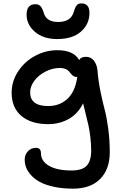

<svg xmlns="http://www.w3.org/2000/svg" viewBox="-20 -832 704 1135"><path d="M317.9 -601.1Q236.3 -601.1 186.8 -643.6Q137.2 -686 137.2 -745.1Q137.2 -807.1 189 -807.1Q207.5 -807.1 218.5 -796.4Q229.5 -785.6 237.8 -758.8Q252.4 -702.1 323.2 -702.1Q397.5 -702.1 415 -758.8Q423.8 -789.1 433.3 -800.5Q442.9 -812 460.9 -812Q508.8 -812 508.8 -755.9Q508.8 -689 458.5 -645Q408.2 -601.1 317.9 -601.1ZM412.1 283.2Q348.1 283.2 297.4 272Q246.6 260.7 215.1 243.4Q183.6 226.1 162.8 202.6Q142.1 179.2 134 157Q126 134.8 126 111.8Q126 82.5 144.8 62.3Q163.6 42 192.9 42Q222.2 42 222.2 74.2Q222.2 120.6 269.8 148.2Q317.4 175.8 402.8 175.8Q466.8 175.8 492.9 147Q519 118.2 519 59.1Q519 18.6 513.9 -22.9Q508.8 -64.5 503.2 -89.4Q497.6 -114.3 486.6 -158.4Q475.6 -202.6 471.2 -221.2Q440.4 -158.7 385.7 -128.4Q331.1 -98.1 265.1 -98.1Q164.1 -98.1 106.4 -146.7Q48.8 -195.3 48.8 -284.2Q48.8 -350.6 86.4 -408.9Q124 -467.3 186.5 -501.2Q249 -535.2 318.8 -535.2Q415 -535.2 448.2 -477.1Q458 -496.1 487.8 -496.1Q518.6 -496.1 536.1 -472.2Q553.7 -448.2 556.2 -415Q561 -355.5 573.7 -292.7Q586.4 -230 598.4 -185.5Q610.4 -141.1 619.6 -73.5Q628.9 -5.9 628.9 67.9Q628.9 168.9 572 226.1Q515.1 283.2 412.1 283.2ZM158.2 -286.1Q158.2 -205.1 265.1 -205.1Q332.5 -205.1 378.7 -247.8Q424.8 -290.5 437 -377.9Q436 -377 433.1 -377Q422.4 -377 414.3 -382.3Q406.2 -387.7 400.1 -395.5Q394 -403.3 386.7 -411.4Q379.4 -419.4 366.2 -424.8Q353 -430.2 335 -430.2Q290.5 -430.2 249.3 -409.2Q208 -388.2 183.1 -354.7Q158.2 -321.3 158.2 -286.1Z"/></svg>

Font: Shantell Sans Irregular Bouncy
Style: Regular
Weight: 500
Designer: Stephen Nixon, Anya Danilova, Shantell Martin
Foundry: Arrow Type
Version: Version 1.006;[9816181b4]